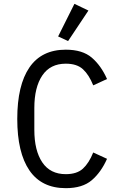

<svg xmlns="http://www.w3.org/2000/svg" viewBox="-20 -969 640 1001"><path d="M70 -349Q70 -525 133.5 -617.5Q197 -710 323 -710Q410 -710 458.5 -668.5Q507 -627 538 -557L466 -524Q444 -579 412.5 -608Q381 -637 323 -637Q242 -637 200.5 -575.5Q159 -514 159 -406V-292Q159 -184 200.5 -122.5Q242 -61 323 -61Q381 -61 412.5 -90Q444 -119 466 -174L538 -141Q507 -71 458.5 -29.5Q410 12 323 12Q197 12 133.5 -80.5Q70 -173 70 -349ZM335 -755 283 -779 368 -949 441 -914Z"/></svg>

Font: iA Writer Quattro V
Style: Regular
Weight: 400
Designer: Mike Abbink, Paul van der Laan, Pieter van Rosmalen, Oliver Reichenstein
Foundry: Information Architects Inc.
Version: Version 2.000